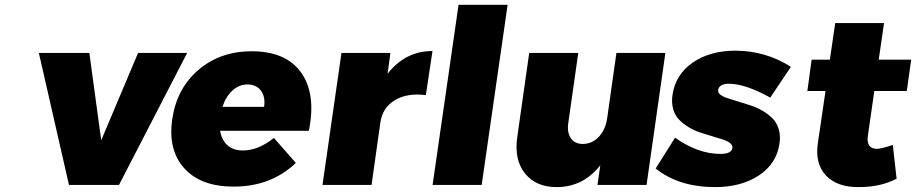

<svg xmlns="http://www.w3.org/2000/svg" viewBox="-20 -762 3774 791"><path d="M140.1 -543.9H348.1L397 -184.1L548.8 -543.9H751L470.2 0H264.2Z M689.5 -270Q707.5 -397 797.4 -473.9Q887.2 -550.8 1016.6 -550.8Q1158.7 -550.8 1220.9 -462.6Q1283.2 -374.5 1252.4 -223.1H886.7Q893.6 -184.1 917.7 -163.1Q941.9 -142.1 980.5 -142.1Q1044.4 -142.1 1108.4 -193.8L1198.7 -90.8Q1096.7 6.8 942.9 6.8Q807.1 6.8 739.3 -68.6Q671.4 -144 689.5 -270ZM896.5 -321.8H1067.9Q1074.2 -362.3 1055.2 -388.2Q1036.1 -414.1 999.5 -414.1Q964.8 -414.1 937.5 -388.9Q910.2 -363.8 896.5 -321.8Z M1308.6 0 1386.7 -543.9H1588.4L1576.7 -458Q1649.9 -551.8 1761.7 -551.8L1734.4 -370.1Q1658.2 -379.9 1607.4 -349.6Q1556.6 -319.3 1547.4 -259.8L1510.7 0Z M1762.2 0 1869.1 -742.2H2071.3L1964.4 0Z M2111.3 -199.2 2160.2 -543.9H2362.3L2321.3 -255.9Q2315.4 -216.3 2331.8 -192.6Q2348.1 -168.9 2381.3 -168.9Q2419.9 -169.4 2447.3 -198.7Q2474.6 -228 2481.4 -274.9L2519.5 -543.9H2721.2L2643.6 0H2441.4L2453.1 -81.1Q2382.3 8.8 2273.4 8.8Q2187.5 8.8 2142.3 -48.1Q2097.2 -105 2111.3 -199.2Z M2681.2 -67.9 2761.2 -194.8Q2855.5 -127.9 2948.2 -127.9Q2994.1 -127.9 2997.1 -152.8Q2998.5 -163.6 2987.8 -172.4Q2977.1 -181.2 2958.5 -187Q2939.9 -192.9 2916 -200.2Q2892.1 -207.5 2867.2 -215.3Q2842.3 -223.1 2819.3 -236.8Q2796.4 -250.5 2779.3 -267.3Q2762.2 -284.2 2753.9 -311Q2745.6 -337.9 2750.5 -371.1Q2763.2 -455.6 2834.2 -504.4Q2905.3 -553.2 3009.3 -553.2Q3133.3 -553.2 3238.3 -486.8L3153.3 -359.9Q3050.3 -417 2983.4 -417Q2942.9 -417 2938.5 -391.1Q2937 -380.4 2948 -371.8Q2959 -363.3 2978.3 -357.2Q2997.6 -351.1 3022 -343.5Q3046.4 -335.9 3071.8 -327.9Q3097.2 -319.8 3120.6 -306.2Q3144 -292.5 3161.6 -275.4Q3179.2 -258.3 3187.7 -231.2Q3196.3 -204.1 3191.4 -170.9Q3179.7 -87.9 3106.9 -39.6Q3034.2 8.8 2926.3 8.8Q2776.4 8.8 2681.2 -67.9Z M3306.2 -387.2 3323.7 -516.1H3398.9L3420.9 -667H3622.1L3600.1 -516.1H3733.9L3715.8 -387.2H3582L3555.2 -201.2Q3551.8 -175.3 3561.5 -162.1Q3571.3 -148.9 3592.8 -148.9Q3610.8 -148.9 3658.2 -165L3673.8 -25.9Q3608.9 8.8 3518.1 8.8Q3429.7 9.8 3383.5 -38.3Q3337.4 -86.4 3349.1 -169.9L3380.9 -387.2Z"/></svg>

Font: Trueno ExtraBold
Style: Italic
Weight: 800
Designer: Julieta Ulanovsky
Foundry: Julieta Ulanovsky
Version: Version 3.001b | FøM Fix